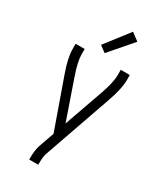

<svg xmlns="http://www.w3.org/2000/svg" viewBox="-236 -850 972 1143"><g transform="rotate(30 250.0 -279.0)"><path d="M169 205V198Q169 140 181 105L218 0L99 -336Q64 -433 64 -493V-530H126V-493Q126 -444 157 -355L249 -89L343 -355Q374 -443 374 -493V-530H436V-493Q436 -434 401 -336L240 124Q231 148 231 198V205ZM241 -568 198 -600 324 -763 376 -724Z"/></g></svg>

Font: Iosevka SS01 Light
Style: Regular
Weight: 300
Monospace: yes
Designer: Belleve Invis
Foundry: Belleve Invis
Version: 2.3.3; ttfautohint (v1.8.3)